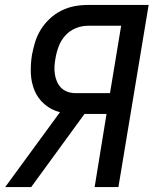

<svg xmlns="http://www.w3.org/2000/svg" viewBox="-20 -755 640 775"><path d="M1 0 222 -302Q187 -311 160 -334Q133 -357 119.5 -389.5Q106 -422 104.5 -459Q103 -496 109 -533Q114 -560 122 -586Q130 -612 145 -636Q160 -660 181.5 -680Q203 -700 228.5 -712.5Q254 -725 280.5 -730Q307 -735 334 -735H580L458 0H362L410 -295H321L106 0ZM286 -379H424L469 -651H334Q310 -651 285.5 -641Q261 -631 243.5 -611.5Q226 -592 217 -568Q208 -544 204 -520Q201 -504 200 -487.5Q199 -471 201.5 -455Q204 -439 210.5 -424.5Q217 -410 228 -399.5Q239 -389 254 -384Q269 -379 286 -379Z"/></svg>

Font: Iosevka SS04 Md Ex Obl
Style: Regular
Weight: 500
Width: 7
Italic angle: -9°
Monospace: yes
Designer: Belleve Invis
Foundry: Belleve Invis
Version: Version 19.0.0; ttfautohint (v1.8.4)